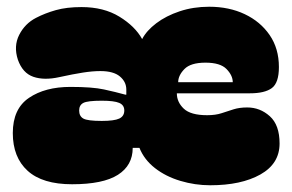

<svg xmlns="http://www.w3.org/2000/svg" viewBox="-20 -547 868 570"><path d="M194 0Q106 0 62 -40Q18 -80 18 -152Q18 -224 66 -256.5Q114 -289 189 -289Q254 -289 288.5 -281.5Q323 -274 352 -266H355V-281Q355 -304 336 -320Q317 -336 278 -336Q255 -336 226 -331.5Q197 -327 156 -318Q111 -308 79 -319Q47 -330 33 -370Q20 -410 37 -443.5Q54 -477 87 -494Q114 -508 146 -517Q178 -526 222 -526Q288 -526 334.5 -497.5Q381 -469 402 -431Q415 -456 444 -478Q473 -500 513.5 -513.5Q554 -527 601 -527Q660 -527 706.5 -505Q753 -483 780.5 -443Q808 -403 808 -348Q808 -301 787 -285.5Q766 -270 722 -270H505Q505 -244 525.5 -224.5Q546 -205 595 -205Q620 -205 638 -211Q656 -217 673.5 -222.5Q691 -228 714 -228Q752 -228 781 -202Q810 -176 810 -121Q810 -61 753 -29Q696 3 604 3Q559 3 515.5 -10Q472 -23 440 -48Q408 -73 394 -108H374Q374 -56 330 -28Q286 0 194 0ZM671 -303Q671 -323 652.5 -342Q634 -361 590 -361Q546 -361 527.5 -342Q509 -323 509 -303ZM215 -219Q215 -202 227.5 -195Q240 -188 282 -188Q319 -188 334 -195Q349 -202 349 -219Q349 -235 334 -241.5Q319 -248 282 -248Q240 -248 227.5 -241.5Q215 -235 215 -219Z"/></svg>

Font: Bagel Fat One
Style: Regular
Weight: 400
Designer: Kyung-won Kim
Foundry: JAMO
Version: Version 1.000; ttfautohint (v1.8.4.7-5d5b);gftools[0.9.28]